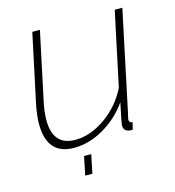

<svg xmlns="http://www.w3.org/2000/svg" viewBox="-100 -605 756 828"><g transform="rotate(-15 278.0 -191.0)"><path d="M44 -128Q44 -170 56 -224L119 -520H153L91 -228Q79 -176 79 -136Q79 -22 179 -22Q246 -22 313 -69Q380 -116 417 -190L487 -520H521L427 -75Q421 -51 421 -47Q421 -32 436 -32L428 0Q416 0 412 -1Q388 -5 388 -31Q388 -38 407 -128Q361 -64 296 -27Q231 10 165 10Q44 10 44 -128ZM179 138 196 55H228L211 138Z"/></g></svg>

Font: Raleway-v4020 ExtraLight
Style: Italic
Weight: 275
Italic angle: -12°
Designer: Matt McInerney, Pablo Impallari, Rodrigo Fuenzalida
Foundry: Matt McInerney, Pablo Impallari, Rodrigo Fuenzalida
Version: Version 4.020;PS 004.020;hotconv 1.0.88;makeotf.lib2.5.64775